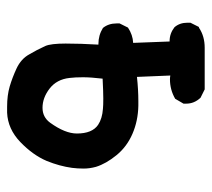

<svg xmlns="http://www.w3.org/2000/svg" viewBox="-48 -409 596 540"><g transform="rotate(-90 250.0 -139.0)"><path d="M303.7 -51.8Q267.6 -47.9 235.4 -47.9Q228.5 -47.9 222.7 -47.9Q179.7 -48.8 143.6 -64.5Q107.4 -80.1 83.5 -109.4Q59.6 -138.7 50.8 -167Q45.9 -184.6 45.9 -201.7Q45.9 -218.8 47.9 -234.4Q52.7 -269.5 67.4 -305.7Q84 -344.7 120.6 -379.9Q157.2 -415 203.1 -417Q210.9 -417 219.7 -417Q252 -417 276.9 -409.7Q301.8 -402.3 327.1 -390.6Q354.5 -377.9 367.2 -354.5Q378.9 -335 390.6 -309.6Q397.5 -293.9 397.5 -252.4Q397.5 -210.9 394.5 -160.2Q395.5 -160.2 396.5 -160.2Q420.9 -160.2 441.4 -147.5Q454.1 -131.8 454.1 -109.4Q454.1 -106.4 454.1 -100.6L442.4 -77.1Q421.9 -63.5 399.4 -62.5L403.3 40Q403.3 40 404.3 40Q425.8 40 443.4 53.7Q456.1 68.4 456.1 89.8Q456.1 92.8 456.1 98.6L444.3 122.1L441.4 123Q418 138.7 385.7 138.7H268.6L245.1 127Q228.5 109.4 228.5 86.9Q228.5 84 228.5 79.1L242.2 55.7Q267.6 41 296.9 41Q301.8 41 307.6 42ZM298.8 -148.4Q302.7 -181.6 302.7 -203.6Q302.7 -225.6 300.8 -241.2Q296.9 -277.3 271 -297.4Q245.1 -317.4 216.8 -317.4Q190.4 -317.4 174.8 -295.9Q144.5 -253.9 144.5 -220.7Q144.5 -177.7 168.9 -161.1Q186.5 -149.4 213.9 -147.5Q223.6 -146.5 242.7 -146.5Q261.7 -146.5 298.8 -148.4Z"/></g></svg>

Font: JasonHandwriting2
Style: SemiBold
Weight: 600
Version: Version 1.04.7